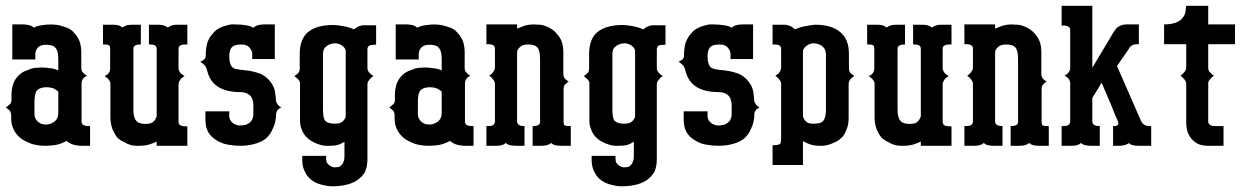

<svg xmlns="http://www.w3.org/2000/svg" viewBox="-20 -508 4367 669"><path d="M0 -132.8Q3.4 -134.8 9.8 -141.1Q15.1 -145 17.1 -147.9Q20 -153.3 20 -159.2V-174.8Q20 -198.2 25.9 -214.8Q31.7 -231.9 43 -243.2Q53.2 -253.9 65.9 -259.8Q89.4 -269 89.8 -269Q100.6 -272 108.9 -272Q117.2 -272 121.1 -272.9Q141.1 -272.9 157.2 -270Q174.8 -267.6 183.1 -262.2V-303.2Q183.1 -330.1 173.8 -340.8Q165 -352.1 141.1 -352.1Q119.1 -352.1 110.8 -340.8Q103 -331.1 103 -318.8V-300.8H22.9V-422.9H61Q72.8 -422.9 83 -419.9Q92.8 -417 98.1 -411.1Q106.4 -417 124 -419.9Q142.6 -422.9 162.1 -422.9Q162.6 -422.9 164.1 -422.6Q165.5 -422.4 168 -422.1Q170.4 -421.9 172.9 -421.9Q180.2 -421.9 192.9 -418Q205.1 -414.6 216.8 -410.2Q229.5 -404.3 238.8 -393.1Q249.5 -382.3 256.8 -365.2Q263.2 -347.7 263.2 -325.2V-271Q263.2 -263.7 266.1 -258.8Q268.6 -255.4 272.9 -251Q276.4 -247.6 283.2 -244.1Q279.8 -242.7 272.9 -237.8Q269.5 -234.4 267.1 -230Q264.2 -224.6 264.2 -217.8V-84Q264.2 -78.1 269 -73.2Q275.4 -68.8 288.1 -68.8H293.9V0H261.2Q254.9 0 240.2 -2.9Q225.1 -5.9 211.9 -17.1Q192.9 -6.3 173.8 -2.9Q154.3 0 138.2 0Q114.7 0 92.8 -5.9Q71.8 -13.2 55.2 -23.9Q39.1 -35.6 28.8 -54.2Q19 -71.8 19 -95.2V-106Q19 -113.3 16.1 -119.1Q14.2 -122.6 8.8 -127Q4.9 -130.9 0 -132.8ZM100.1 -112.8Q100.1 -98.1 106.9 -89.8Q112.3 -81.5 125 -76.2Q131.3 -74.2 139.2 -74.2H144Q154.3 -75.2 163.1 -80.1Q172.9 -85 178.2 -94.2Q183.1 -102.1 183.1 -116.2V-189Q174.3 -196.3 166 -200.2Q154.3 -204.1 143.1 -204.1Q119.1 -204.1 108.9 -192.9Q100.1 -182.6 100.1 -153.8Z M338.9 -353V-400.9V-421.9H372.1Q384.8 -421.9 392.1 -419.9Q398.9 -418 406.7 -412.1Q413.6 -417.5 421.9 -419.9Q429.2 -421.9 441.9 -421.9H470.7V-353H469.7Q444.8 -353 444.8 -337.9V-126Q444.8 -97.2 455.1 -86.9Q463.9 -76.2 486.8 -76.2Q506.8 -76.2 514.6 -84Q522.9 -92.3 525.9 -103V-337.9Q525.9 -345.7 521 -349.1Q515.6 -353 502 -353H499V-421.9H527.8Q541.5 -421.9 548.8 -419.9Q557.6 -417.5 564.9 -412.1Q571.8 -417.5 580.1 -419.9Q587.4 -421.9 598.6 -421.9H632.8V-353H626Q613.3 -353 607.9 -349.1Q602.1 -346.2 602.1 -337.9V-270Q602.1 -264.6 605 -259.8Q608.9 -252.9 609.9 -252Q612.3 -249.5 623 -243.2Q615.2 -238.3 609.9 -232.9Q606.9 -227.5 605 -225.1Q603 -221.7 602.1 -215.8V-83Q602.1 -78.1 605 -74.2Q610.4 -67.9 626 -67.9H632.8V0H525.9V-15.1Q517.1 -9.8 501 -4.9Q485.8 0 465.8 0H455.1Q446.3 0 435.1 -2.9Q423.8 -5.9 412.1 -13.2Q397.9 -19.5 388.7 -28.8Q380.9 -37.6 372.1 -57.1Q365.2 -76.2 364.7 -97.2V-216.8Q364.7 -223.1 360.8 -227.1Q358.4 -231.4 355 -234.9Q350.6 -237.3 344.7 -243.2Q349.6 -245.1 355 -249Q358.4 -252.4 360.8 -256.8Q363.8 -261.7 363.8 -269V-337.9Q363.8 -345.7 360.8 -349.1Q357.9 -353 343.8 -353Z M677.7 -293Q696.8 -300.3 696.8 -313Q696.8 -339.8 702.6 -359.9Q710.4 -379.9 720.7 -390.1Q731 -403.3 742.7 -409.2Q754.4 -415.5 767.6 -418.9Q779.8 -422.4 786.6 -422.9H798.8Q819.3 -422.9 837.9 -419.9Q855.5 -417 862.8 -411.1Q868.2 -417 877.9 -419.9Q888.2 -422.9 899.9 -422.9H937.5V-302.2H858.9V-319.8Q858.9 -331.1 849.6 -341.8Q841.3 -353 820.8 -353Q799.3 -353 789.6 -345.2Q780.8 -337.9 778.8 -316.9Q778.8 -298.3 781.7 -288.1Q784.7 -278.3 790.5 -272.9Q797.9 -267.6 806.6 -267.1Q814.5 -264.6 825.7 -264.2Q857.4 -261.2 878.9 -253.9Q898.9 -248.5 915.5 -231Q933.6 -211.4 937.5 -191.9Q941.4 -166.5 941.9 -154.8Q942.4 -151.9 946.8 -145Q950.2 -139.2 960 -132.8Q950.2 -129.4 946.8 -124Q942.4 -117.2 941.9 -111.8Q941.9 -81.5 930.7 -60.1Q921.9 -38.1 904.8 -23.9Q886.7 -11.2 864.7 -5.9Q842.8 0 816.9 0Q797.4 0 774.9 -3.9Q754.4 -6.8 734.9 -19Q716.8 -29.8 706.5 -45.9Q695.8 -64 695.8 -90.8V-120.1H778.8V-103Q778.8 -90.3 790.5 -80.1Q798.8 -73.2 812.5 -70.8Q824.2 -70.3 835.9 -73.2Q848.1 -77.1 856 -86.9Q862.8 -96.7 862.8 -110.8V-141.1Q862.8 -153.8 858.9 -163.1Q855.5 -172.9 847.7 -178.2Q841.3 -182.6 833.5 -185.1Q826.2 -187 818.8 -187Q755.4 -187 725.6 -216.8Q717.3 -225.1 710.9 -236.8Q705.1 -249 702.6 -258.8L700.7 -265.1Q700.2 -270.5 694.8 -278.8Q686.5 -288.1 677.7 -293Z M1005.4 -243.2Q1010.3 -245.1 1014.2 -249Q1019.5 -253.4 1021.5 -256.8Q1024.4 -261.7 1024.4 -269V-319.8Q1024.4 -373 1054.2 -397Q1084.5 -420.9 1141.6 -420.9Q1154.8 -420.9 1175.3 -417Q1193.4 -414.1 1213.4 -405.8Q1219.2 -411.6 1231.4 -417Q1243.2 -420.9 1257.3 -419.9H1290.5V-352.1H1284.2Q1280.3 -352.1 1273.4 -351.1Q1268.1 -350.1 1265.1 -348.1Q1260.3 -343.3 1260.3 -335.9V-270Q1260.3 -264.6 1263.2 -259.8Q1265.1 -255.9 1269.5 -252Q1272.9 -248 1281.2 -243.2Q1272.9 -238.3 1269.5 -232.9Q1268.1 -231 1265.9 -228.3Q1263.7 -225.6 1263.2 -225.1Q1261.2 -221.7 1260.3 -215.8V45.9Q1260.3 73.2 1251.5 91.8Q1240.7 109.4 1223.1 121.1Q1203.1 132.8 1184.6 136.2Q1163.6 141.1 1138.2 141.1Q1121.6 141.1 1103.5 136.2Q1084.5 132.3 1069.3 122.1Q1053.2 111.3 1044.4 94.2Q1033.2 75.7 1033.2 49.8V35.2H1116.2Q1115.7 51.3 1119.1 59.1Q1124 66.4 1130.4 69.8Q1138.2 74.7 1144.5 75.2Q1149.4 75.2 1157.2 74.2Q1164.6 73.7 1168.5 67.9Q1173.3 64.9 1176.3 57.1Q1180.2 48.3 1180.2 36.1V-14.2Q1166 -5.4 1157.2 -2.9Q1147 0 1125.5 0H1114.3Q1106.9 0 1094.2 -3.9Q1085 -6.3 1071.3 -13.2Q1058.6 -19.5 1048.3 -29.8Q1037.1 -41 1031.2 -57.1Q1024.4 -71.8 1025.4 -97.2V-216.8Q1025.4 -223.6 1022.5 -227.1Q1020.5 -230.5 1015.1 -234.9ZM1105.5 -126Q1105.5 -96.7 1113.3 -86.9Q1123 -77.1 1146.5 -77.1Q1166 -77.1 1174.3 -85Q1184.1 -94.7 1184.6 -104V-330.1Q1184.1 -339.8 1173.3 -348.1Q1166 -354.5 1152.3 -356.9H1146.5Q1137.7 -356.9 1130.4 -354Q1120.1 -350.6 1111.3 -340.8Q1104.5 -331.5 1105.5 -315.9V-269Z M1335.9 -132.8Q1339.4 -134.8 1345.7 -141.1Q1351.1 -145 1353 -147.9Q1356 -153.3 1356 -159.2V-174.8Q1356 -198.2 1361.8 -214.8Q1367.7 -231.9 1378.9 -243.2Q1389.2 -253.9 1401.9 -259.8Q1425.3 -269 1425.8 -269Q1436.5 -272 1444.8 -272Q1453.1 -272 1457 -272.9Q1477.1 -272.9 1493.2 -270Q1510.7 -267.6 1519 -262.2V-303.2Q1519 -330.1 1509.8 -340.8Q1501 -352.1 1477.1 -352.1Q1455.1 -352.1 1446.8 -340.8Q1439 -331.1 1439 -318.8V-300.8H1358.9V-422.9H1397Q1408.7 -422.9 1418.9 -419.9Q1428.7 -417 1434.1 -411.1Q1442.4 -417 1460 -419.9Q1478.5 -422.9 1498 -422.9Q1498.5 -422.9 1500 -422.6Q1501.5 -422.4 1503.9 -422.1Q1506.3 -421.9 1508.8 -421.9Q1516.1 -421.9 1528.8 -418Q1541 -414.6 1552.7 -410.2Q1565.4 -404.3 1574.7 -393.1Q1585.4 -382.3 1592.8 -365.2Q1599.1 -347.7 1599.1 -325.2V-271Q1599.1 -263.7 1602.1 -258.8Q1604.5 -255.4 1608.9 -251Q1612.3 -247.6 1619.1 -244.1Q1615.7 -242.7 1608.9 -237.8Q1605.5 -234.4 1603 -230Q1600.1 -224.6 1600.1 -217.8V-84Q1600.1 -78.1 1605 -73.2Q1611.3 -68.8 1624 -68.8H1629.9V0H1597.2Q1590.8 0 1576.2 -2.9Q1561 -5.9 1547.9 -17.1Q1528.8 -6.3 1509.8 -2.9Q1490.2 0 1474.1 0Q1450.7 0 1428.7 -5.9Q1407.7 -13.2 1391.1 -23.9Q1375 -35.6 1364.7 -54.2Q1355 -71.8 1355 -95.2V-106Q1355 -113.3 1352.1 -119.1Q1350.1 -122.6 1344.7 -127Q1340.8 -130.9 1335.9 -132.8ZM1436 -112.8Q1436 -98.1 1442.9 -89.8Q1448.2 -81.5 1460.9 -76.2Q1467.3 -74.2 1475.1 -74.2H1480Q1490.2 -75.2 1499 -80.1Q1508.8 -85 1514.2 -94.2Q1519 -102.1 1519 -116.2V-189Q1510.3 -196.3 1502 -200.2Q1490.2 -204.1 1479 -204.1Q1455.1 -204.1 1444.8 -192.9Q1436 -182.6 1436 -153.8Z M1674.8 0V-47.9V-68.8H1680.7Q1694.8 -68.8 1698.7 -72.8Q1703.6 -76.2 1704.6 -84V-216.8Q1704.6 -220.7 1701.7 -226.1Q1698.7 -231 1695.8 -233.9Q1692.9 -238.8 1684.6 -244.1Q1693.4 -250 1695.8 -253.9Q1698.2 -255.9 1701.7 -262.2Q1704.1 -265.6 1704.6 -271V-337.9Q1704.6 -344.2 1701.7 -348.1Q1695.8 -354 1680.7 -354H1674.8V-422.9H1781.7V-408.2Q1794.9 -413.6 1806.6 -418Q1821.8 -422.9 1841.8 -422.9Q1842.8 -422.9 1845.2 -422.6Q1847.7 -422.4 1852.3 -422.1Q1856.9 -421.9 1861.8 -421.9Q1879.4 -419.4 1896 -410.2Q1912.6 -401.9 1927.7 -380.9Q1942.9 -360.4 1942.9 -326.2V-250Q1942.9 -243.7 1945.8 -237.8Q1948.2 -233.4 1952.6 -230Q1956.1 -226.6 1961.9 -224.1Q1956.1 -221.7 1952.6 -216.8Q1948.2 -213.4 1945.8 -209Q1943.8 -204.6 1943.8 -196.8V-84Q1943.8 -77.1 1945.8 -72.8Q1949.7 -68.8 1962.9 -68.8H1968.8V0H1934.6Q1923.3 0 1916 -2Q1908.2 -2.9 1900.9 -9.8Q1894 -4.4 1884.8 -2Q1877.4 0 1865.7 0H1835.9V-68.8H1837.9Q1850.6 -68.8 1856.9 -73.2Q1861.8 -76.7 1861.8 -84V-303.2Q1861.8 -331.5 1853 -341.8Q1844.2 -353 1820.8 -353Q1800.8 -353 1792 -344.2Q1782.2 -335.4 1781.7 -326.2V-84Q1781.7 -78.1 1787.6 -73.2Q1793.9 -68.8 1805.7 -68.8H1807.6V0H1778.8Q1765.6 0 1757.8 -2Q1750 -2.9 1742.7 -9.8Q1734.9 -3.9 1728 -2Q1720.7 0 1708 0Z M2013.7 -243.2Q2018.6 -245.1 2022.5 -249Q2027.8 -253.4 2029.8 -256.8Q2032.7 -261.7 2032.7 -269V-319.8Q2032.7 -373 2062.5 -397Q2092.8 -420.9 2149.9 -420.9Q2163.1 -420.9 2183.6 -417Q2201.7 -414.1 2221.7 -405.8Q2227.5 -411.6 2239.7 -417Q2251.5 -420.9 2265.6 -419.9H2298.8V-352.1H2292.5Q2288.6 -352.1 2281.7 -351.1Q2276.4 -350.1 2273.4 -348.1Q2268.6 -343.3 2268.6 -335.9V-270Q2268.6 -264.6 2271.5 -259.8Q2273.4 -255.9 2277.8 -252Q2281.2 -248 2289.6 -243.2Q2281.2 -238.3 2277.8 -232.9Q2276.4 -231 2274.2 -228.3Q2272 -225.6 2271.5 -225.1Q2269.5 -221.7 2268.6 -215.8V45.9Q2268.6 73.2 2259.8 91.8Q2249 109.4 2231.4 121.1Q2211.4 132.8 2192.9 136.2Q2171.9 141.1 2146.5 141.1Q2129.9 141.1 2111.8 136.2Q2092.8 132.3 2077.6 122.1Q2061.5 111.3 2052.7 94.2Q2041.5 75.7 2041.5 49.8V35.2H2124.5Q2124 51.3 2127.4 59.1Q2132.3 66.4 2138.7 69.8Q2146.5 74.7 2152.8 75.2Q2157.7 75.2 2165.5 74.2Q2172.9 73.7 2176.8 67.9Q2181.6 64.9 2184.6 57.1Q2188.5 48.3 2188.5 36.1V-14.2Q2174.3 -5.4 2165.5 -2.9Q2155.3 0 2133.8 0H2122.6Q2115.2 0 2102.5 -3.9Q2093.3 -6.3 2079.6 -13.2Q2066.9 -19.5 2056.6 -29.8Q2045.4 -41 2039.6 -57.1Q2032.7 -71.8 2033.7 -97.2V-216.8Q2033.7 -223.6 2030.8 -227.1Q2028.8 -230.5 2023.4 -234.9ZM2113.8 -126Q2113.8 -96.7 2121.6 -86.9Q2131.3 -77.1 2154.8 -77.1Q2174.3 -77.1 2182.6 -85Q2192.4 -94.7 2192.9 -104V-330.1Q2192.4 -339.8 2181.6 -348.1Q2174.3 -354.5 2160.6 -356.9H2154.8Q2146 -356.9 2138.7 -354Q2128.4 -350.6 2119.6 -340.8Q2112.8 -331.5 2113.8 -315.9V-269Z M2344.2 -293Q2363.3 -300.3 2363.3 -313Q2363.3 -339.8 2369.1 -359.9Q2377 -379.9 2387.2 -390.1Q2397.5 -403.3 2409.2 -409.2Q2420.9 -415.5 2434.1 -418.9Q2446.3 -422.4 2453.1 -422.9H2465.3Q2485.8 -422.9 2504.4 -419.9Q2522 -417 2529.3 -411.1Q2534.7 -417 2544.4 -419.9Q2554.7 -422.9 2566.4 -422.9H2604V-302.2H2525.4V-319.8Q2525.4 -331.1 2516.1 -341.8Q2507.8 -353 2487.3 -353Q2465.8 -353 2456.1 -345.2Q2447.3 -337.9 2445.3 -316.9Q2445.3 -298.3 2448.2 -288.1Q2451.2 -278.3 2457 -272.9Q2464.4 -267.6 2473.1 -267.1Q2481 -264.6 2492.2 -264.2Q2523.9 -261.2 2545.4 -253.9Q2565.4 -248.5 2582 -231Q2600.1 -211.4 2604 -191.9Q2607.9 -166.5 2608.4 -154.8Q2608.9 -151.9 2613.3 -145Q2616.7 -139.2 2626.5 -132.8Q2616.7 -129.4 2613.3 -124Q2608.9 -117.2 2608.4 -111.8Q2608.4 -81.5 2597.2 -60.1Q2588.4 -38.1 2571.3 -23.9Q2553.2 -11.2 2531.2 -5.9Q2509.3 0 2483.4 0Q2463.9 0 2441.4 -3.9Q2420.9 -6.8 2401.4 -19Q2383.3 -29.8 2373 -45.9Q2362.3 -64 2362.3 -90.8V-120.1H2445.3V-103Q2445.3 -90.3 2457 -80.1Q2465.3 -73.2 2479 -70.8Q2490.7 -70.3 2502.4 -73.2Q2514.6 -77.1 2522.5 -86.9Q2529.3 -96.7 2529.3 -110.8V-141.1Q2529.3 -153.8 2525.4 -163.1Q2522 -172.9 2514.2 -178.2Q2507.8 -182.6 2500 -185.1Q2492.7 -187 2485.4 -187Q2421.9 -187 2392.1 -216.8Q2383.8 -225.1 2377.4 -236.8Q2371.6 -249 2369.1 -258.8L2367.2 -265.1Q2366.7 -270.5 2361.3 -278.8Q2353 -288.1 2344.2 -293Z M2671.9 -2H2677.7Q2693.4 -2 2698.7 -7.8Q2700.7 -9.8 2700.7 -14.2Q2700.7 -16.1 2701.7 -20V-216.8Q2701.7 -220.7 2698.7 -226.1Q2695.8 -231 2692.9 -233.9Q2689 -238.8 2681.6 -244.1Q2690.9 -250 2692.9 -252Q2696.3 -255.4 2698.7 -261.2Q2700.7 -264.6 2701.7 -271V-337.9Q2701.7 -345.7 2696.8 -349.1Q2690.4 -353 2677.7 -353H2671.9V-421.9H2711.9Q2720.2 -421.9 2729 -418.9Q2738.8 -416 2750 -405.8Q2769.5 -414.1 2787.1 -417Q2809.6 -421.4 2820.8 -421.9Q2876 -421.9 2906.7 -397Q2938 -372.6 2938 -319.8V-270Q2938 -261.7 2940.9 -256.8Q2943.4 -252.4 2947.8 -250Q2950.2 -247.6 2957 -244.1L2946.8 -235.8Q2942.9 -232.9 2940.9 -228Q2938 -224.1 2937 -217.8V-97.2Q2937 -73.2 2929.7 -57.1Q2923.3 -39.6 2914.1 -29.8Q2903.8 -19.5 2891.1 -13.2Q2875 -5.9 2867.7 -3.9Q2855.5 -0.5 2847.7 0H2837.9Q2817.9 0 2802.7 -4.9Q2789.1 -9.8 2777.8 -16.1V66.9H2671.9V19ZM2777.8 -103Q2779.8 -93.3 2789.1 -84Q2796.9 -76.2 2816.9 -77.1Q2840.3 -77.1 2848.6 -86.9Q2857.9 -98.6 2857.9 -125V-315.9Q2857.9 -331.1 2851.1 -340.8Q2842.8 -350.6 2832 -354Q2824.7 -356.9 2816.9 -356.9H2810.1Q2797.4 -354.5 2790 -348.1Q2779.8 -340.8 2777.8 -330.1Z M3001.5 -353V-400.9V-421.9H3034.7Q3047.4 -421.9 3054.7 -419.9Q3061.5 -418 3069.3 -412.1Q3076.2 -417.5 3084.5 -419.9Q3091.8 -421.9 3104.5 -421.9H3133.3V-353H3132.3Q3107.4 -353 3107.4 -337.9V-126Q3107.4 -97.2 3117.7 -86.9Q3126.5 -76.2 3149.4 -76.2Q3169.4 -76.2 3177.2 -84Q3185.5 -92.3 3188.5 -103V-337.9Q3188.5 -345.7 3183.6 -349.1Q3178.2 -353 3164.6 -353H3161.6V-421.9H3190.4Q3204.1 -421.9 3211.4 -419.9Q3220.2 -417.5 3227.5 -412.1Q3234.4 -417.5 3242.7 -419.9Q3250 -421.9 3261.2 -421.9H3295.4V-353H3288.6Q3275.9 -353 3270.5 -349.1Q3264.6 -346.2 3264.6 -337.9V-270Q3264.6 -264.6 3267.6 -259.8Q3271.5 -252.9 3272.5 -252Q3274.9 -249.5 3285.6 -243.2Q3277.8 -238.3 3272.5 -232.9Q3269.5 -227.5 3267.6 -225.1Q3265.6 -221.7 3264.6 -215.8V-83Q3264.6 -78.1 3267.6 -74.2Q3272.9 -67.9 3288.6 -67.9H3295.4V0H3188.5V-15.1Q3179.7 -9.8 3163.6 -4.9Q3148.4 0 3128.4 0H3117.7Q3108.9 0 3097.7 -2.9Q3086.4 -5.9 3074.7 -13.2Q3060.5 -19.5 3051.3 -28.8Q3043.5 -37.6 3034.7 -57.1Q3027.8 -76.2 3027.3 -97.2V-216.8Q3027.3 -223.1 3023.4 -227.1Q3021 -231.4 3017.6 -234.9Q3013.2 -237.3 3007.3 -243.2Q3012.2 -245.1 3017.6 -249Q3021 -252.4 3023.4 -256.8Q3026.4 -261.7 3026.4 -269V-337.9Q3026.4 -345.7 3023.4 -349.1Q3020.5 -353 3006.3 -353Z M3340.3 0V-47.9V-68.8H3346.2Q3360.4 -68.8 3364.3 -72.8Q3369.1 -76.2 3370.1 -84V-216.8Q3370.1 -220.7 3367.2 -226.1Q3364.3 -231 3361.3 -233.9Q3358.4 -238.8 3350.1 -244.1Q3358.9 -250 3361.3 -253.9Q3363.8 -255.9 3367.2 -262.2Q3369.6 -265.6 3370.1 -271V-337.9Q3370.1 -344.2 3367.2 -348.1Q3361.3 -354 3346.2 -354H3340.3V-422.9H3447.3V-408.2Q3460.4 -413.6 3472.2 -418Q3487.3 -422.9 3507.3 -422.9Q3508.3 -422.9 3510.7 -422.6Q3513.2 -422.4 3517.8 -422.1Q3522.5 -421.9 3527.3 -421.9Q3544.9 -419.4 3561.5 -410.2Q3578.1 -401.9 3593.3 -380.9Q3608.4 -360.4 3608.4 -326.2V-250Q3608.4 -243.7 3611.3 -237.8Q3613.8 -233.4 3618.2 -230Q3621.6 -226.6 3627.4 -224.1Q3621.6 -221.7 3618.2 -216.8Q3613.8 -213.4 3611.3 -209Q3609.4 -204.6 3609.4 -196.8V-84Q3609.4 -77.1 3611.3 -72.8Q3615.2 -68.8 3628.4 -68.8H3634.3V0H3600.1Q3588.9 0 3581.5 -2Q3573.7 -2.9 3566.4 -9.8Q3559.6 -4.4 3550.3 -2Q3543 0 3531.2 0H3501.5V-68.8H3503.4Q3516.1 -68.8 3522.5 -73.2Q3527.3 -76.7 3527.3 -84V-303.2Q3527.3 -331.5 3518.6 -341.8Q3509.8 -353 3486.3 -353Q3466.3 -353 3457.5 -344.2Q3447.8 -335.4 3447.3 -326.2V-84Q3447.3 -78.1 3453.1 -73.2Q3459.5 -68.8 3471.2 -68.8H3473.1V0H3444.3Q3431.2 0 3423.3 -2Q3415.5 -2.9 3408.2 -9.8Q3400.4 -3.9 3393.6 -2Q3386.2 0 3373.5 0Z M3679.2 0V-47.9V-68.8H3685.1Q3699.2 -68.8 3703.1 -72.8Q3708 -76.2 3709 -84V-216.8Q3709 -224.1 3706.1 -230Q3703.6 -234.4 3699.2 -237.8Q3695.3 -241.7 3689 -244.1Q3695.8 -247.6 3699.2 -251Q3703.1 -254.4 3706.1 -259.8Q3709 -263.7 3709 -271V-403.8Q3709 -411.1 3703.1 -415Q3697.8 -418.9 3685.1 -418.9H3679.2V-487.8H3786.1V-272Q3835 -354 3861.3 -397.9Q3863.8 -400.4 3866.2 -404.8Q3871.1 -411.1 3874 -413.1Q3879.9 -417.5 3887.2 -419.9Q3894.5 -422.9 3905.3 -422.9H3948.2V-354H3942.4Q3930.2 -354 3923.3 -349.1Q3915.5 -343.8 3912.1 -335.9Q3898.4 -315.4 3888.2 -301.8Q3880.9 -291 3877.4 -285.2Q3874.5 -282.2 3872.1 -277.8L3956.1 -85.9Q3964.4 -68.8 3985.4 -68.8H3991.2V0H3948.2Q3935.5 0 3928.2 -2Q3920.4 -2.9 3913.1 -9.8Q3912.6 -7.8 3909.2 -6.8Q3902.3 -2.4 3896 -2Q3888.7 0 3878.4 0H3858.4V-68.8H3866.2Q3868.7 -68.8 3874 -71.8Q3878.9 -74.7 3876 -83Q3871.6 -94.7 3866.2 -106Q3863.8 -111.8 3858.4 -125Q3853 -138.2 3850.1 -146Q3844.7 -159.2 3832 -188Q3821.3 -213.9 3818.4 -220.2Q3809.6 -204.1 3786.1 -167V-84Q3786.1 -78.1 3792 -73.2Q3798.3 -68.8 3810.1 -68.8H3812V0H3783.2Q3770 0 3762.2 -2Q3754.4 -2.9 3747.1 -9.8Q3739.3 -3.9 3732.4 -2Q3725.1 0 3712.4 0Z M4036.1 -354V-377V-422.9Q4059.6 -422.9 4077.1 -429.2Q4091.8 -435.1 4099.1 -443.8Q4108.4 -454.6 4110.4 -464.8Q4112.3 -476.6 4113.3 -487.8H4189.9V-422.9H4283.2V-354H4189.9V-271Q4189.9 -265.6 4191.9 -262.2Q4192.9 -257.8 4198.2 -253.9Q4201.2 -249.5 4210 -244.1Q4202.1 -239.3 4198.2 -233.9Q4194.3 -229.5 4191.9 -226.1Q4189.9 -222.7 4189.9 -216.8V-84Q4189.9 -78.6 4195.3 -73.2Q4201.7 -68.8 4214.4 -68.8H4243.2V0H4187Q4178.2 0 4165 -2.9Q4151.9 -5.9 4140.1 -16.1Q4128.9 -24.9 4121.1 -41Q4113.3 -56.6 4113.3 -81.1V-216.8Q4113.3 -220.7 4110.4 -226.1Q4109.4 -230 4104 -233.9Q4101.1 -239.3 4093.3 -244.1Q4101.6 -249.5 4104 -253.9Q4107.4 -257.3 4110.4 -262.2Q4112.3 -265.6 4113.3 -271V-354Z"/></svg>

Font: Wyoming
Style: Regular
Weight: 400
Designer: Old Hat Creative
Version: Version 2.00 2016